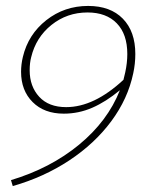

<svg xmlns="http://www.w3.org/2000/svg" viewBox="-20 -432 524 647"><path d="M436 -250Q436 -217 429 -185Q411 -99 355 -23.5Q299 52 213.5 108.5Q128 165 23 195L17 175Q150 135 246.5 55.5Q343 -24 384 -128Q337 -89 291 -69Q245 -49 195 -49Q129 -49 90 -88Q51 -127 51 -190Q51 -215 57 -240Q75 -316 136 -364Q197 -412 277 -412Q352 -412 394 -369Q436 -326 436 -250ZM396 -163 402 -188Q409 -220 409 -250Q409 -317 373.5 -353.5Q338 -390 275 -390Q206 -390 153.5 -348Q101 -306 85 -239Q80 -220 80 -195Q80 -141 112 -106Q144 -71 203 -71Q297 -71 396 -163Z"/></svg>

Font: Ysabeau Extralight
Style: Italic
Weight: 200
Italic angle: -12°
Designer: Christian Thalmann (Catharsis Fonts)
Version: Version 0.003